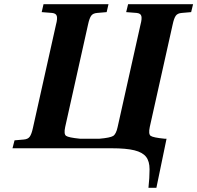

<svg xmlns="http://www.w3.org/2000/svg" viewBox="-20 -712 947 922"><path d="M40 0 49.8 -38.1 94.2 -42Q114.3 -43.5 123 -55.9Q131.8 -68.4 138.2 -98.1L249 -594.2Q256.3 -621.1 252.9 -634.5Q249.5 -647.9 230 -649.9L180.2 -653.8L189 -691.9H501L492.2 -653.8L446.8 -649.9Q426.3 -648.4 417.7 -636.2Q409.2 -624 402.8 -594.2L293 -102.1Q285.6 -67.9 297.4 -59.6Q309.1 -51.3 363.8 -45.9H458Q508.8 -50.3 523.2 -59.1Q537.6 -67.9 544.9 -102.1L654.8 -594.2Q662.1 -621.1 658.9 -634.5Q655.8 -647.9 636.2 -649.9L585.9 -653.8L595.2 -691.9H907.2L897.9 -653.8L853 -649.9Q832.5 -648.4 824 -636.2Q815.4 -624 809.1 -594.2L699.2 -102.1Q691.9 -67.9 703.6 -59.6Q715.3 -51.3 770 -45.9H779.8L731 189.9H692.9Q698.2 141.6 698.2 101.1Q698.2 62.5 681.4 41Q664.6 19.5 625.5 9.8Q586.4 0 516.1 0Z"/></svg>

Font: Linguistics Pro
Style: Bold Italic
Weight: 700
Italic angle: -12°
Designer: Stefan Peev, Context Ltd
Foundry: Stefan Peev, Context Ltd
Version: Version 001.000